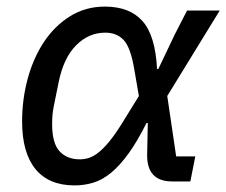

<svg xmlns="http://www.w3.org/2000/svg" viewBox="-20 -550 686 582"><path d="M557 0H502Q426 0 426 -79L428 -177H424Q396 -121 369.5 -84.5Q343 -48 317 -26.5Q291 -5 263.5 3.5Q236 12 206 12Q128 12 87.5 -37.5Q47 -87 47 -182Q47 -249 64 -311.5Q81 -374 113 -422.5Q145 -471 192 -500.5Q239 -530 298 -530Q373 -530 412 -486Q451 -442 456 -341H460L510 -446L547 -518H646L487 -259L514 -76H572ZM222 -67Q236 -67 250 -71.5Q264 -76 279.5 -88.5Q295 -101 312.5 -122.5Q330 -144 351 -178L401 -259L387 -340Q376 -406 355 -428.5Q334 -451 299 -451Q249 -451 211 -413Q173 -375 158 -302L143 -228Q140 -213 139 -200.5Q138 -188 138 -174Q138 -116 160.5 -91.5Q183 -67 222 -67Z"/></svg>

Font: IBM Plex Sans Text
Style: Italic
Weight: 450
Italic angle: -11°
Designer: Mike Abbink, Paul van der Laan, Pieter van Rosmalen
Foundry: Bold Monday
Version: Version 3.005